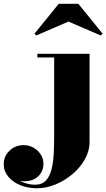

<svg xmlns="http://www.w3.org/2000/svg" viewBox="-184 -748 570 1028"><path d="M14 260Q-34 260 -74.5 243.8Q-115 227.5 -139.5 198.2Q-164 169 -164 131Q-164 89 -133.2 59Q-102.5 29 -57 29Q-29.5 29 -5.5 42.2Q18.5 55.5 33.5 78Q48.5 100.5 48.5 128Q48.5 169.5 20.5 196Q-7.5 222.5 -55 222.5Q-84.5 222.5 -109 208Q-133.5 193.5 -148.2 172.2Q-163 151 -163 131H-144Q-144 163.5 -120.8 188.2Q-97.5 213 -63.5 227Q-29.5 241 3.5 241Q41 241 62 218.2Q83 195.5 92.2 157.5Q101.5 119.5 103.8 73Q106 26.5 106 -21V-440.5H16V-460H295.5V11.5Q295.5 60.5 270.2 105.2Q245 150 203.5 184.8Q162 219.5 112.5 239.8Q63 260 14 260ZM10 -558 0.5 -567.5 130.5 -727.5H235.5L365.5 -567.5L355.5 -558L182.5 -632.5Z"/></svg>

Font: Bodoni Moda 11pt Black
Style: Regular
Weight: 900
Designer: Owen Earl
Foundry: indestructible type
Version: Version 2.004